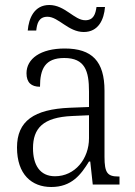

<svg xmlns="http://www.w3.org/2000/svg" viewBox="-20 -738 541 768"><path d="M315 -610C374 -610 396 -660 400 -710H366C362 -683 355 -657 321 -657C277 -657 240 -718 177 -718C117 -718 95 -665 91 -616H125C128 -644 135 -671 170 -671C214 -671 253 -610 315 -610ZM185 10C267 10 304 -40 336 -92H341L351 0H458V-32H454C410 -32 398 -46 398 -111V-375C398 -493 348 -544 239 -544C142 -544 86 -503 86 -445C86 -408 105 -391 140 -391C140 -462 160 -506 237 -506C320 -506 336 -454 336 -372V-310L259 -307C116 -301 48 -254 48 -148C48 -40 107 10 185 10ZM200 -33C139 -33 112 -79 112 -145C112 -224 151 -269 269 -274L336 -277V-185C336 -103 280 -33 200 -33Z"/></svg>

Font: Noto Serif Sinhala SemiCondensed Light
Style: Regular
Weight: 300
Width: 4
Designer: Jelle Bosma - Monotype Design Team
Foundry: Monotype Imaging Inc.
Version: Version 2.007